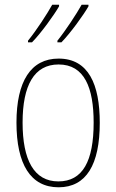

<svg xmlns="http://www.w3.org/2000/svg" viewBox="-20 -786 495 816"><path d="M356 -759V-766H327C306 -728 258 -655 224 -613V-606H241C281 -647 336 -724 356 -759ZM231 -759V-766H202C181 -728 135 -657 99 -613V-606H116C156 -647 211 -724 231 -759ZM404 -264C404 -428 356 -537 229 -537C111 -537 50 -440 50 -265C50 -88 110 10 229 10C347 10 404 -87 404 -264ZM76 -265C76 -423 125 -512 229 -512C339 -512 378 -413 378 -265C378 -102 332 -15 228 -15C124 -15 76 -107 76 -265Z"/></svg>

Font: Noto Sans Gujarati UI Condensed Thin
Style: Regular
Weight: 100
Width: 3
Designer: Jelle Bosma - Monotype Design Team, Universal Thirst
Foundry: Monotype Imaging Inc.
Version: Version 2.106